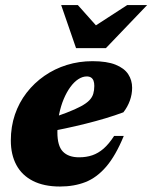

<svg xmlns="http://www.w3.org/2000/svg" viewBox="-20 -700 584 736"><path d="M312.5 -407Q296.5 -407 280.2 -396.5Q264 -386 249.8 -366.5Q235.5 -347 224.2 -320.2Q213 -293.5 206.5 -261.2Q200 -229 200 -192.5Q200 -140.5 221.2 -118.8Q242.5 -97 283 -97Q311 -97 333.8 -104.8Q356.5 -112.5 377 -130.2Q397.5 -148 417.5 -179H454.5Q423.5 -103.5 387.2 -61.2Q351 -19 307.5 -2Q264 15 210 15Q148.5 15 106.2 -6.5Q64 -28 42.8 -67.5Q21.5 -107 21.5 -161.5Q21.5 -214.5 37.2 -260.8Q53 -307 82 -344.5Q111 -382 150.2 -409.2Q189.5 -436.5 236.2 -451Q283 -465.5 334.5 -465.5Q389.5 -465.5 423 -452Q456.5 -438.5 471.5 -415.5Q486.5 -392.5 486.5 -363.5Q486.5 -338.5 477.8 -314.2Q469 -290 453 -269.5Q421 -257.5 384.2 -246.5Q347.5 -235.5 308.5 -225.8Q269.5 -216 229.2 -207.5Q189 -199 150.5 -192L152.5 -239Q201.5 -255 235.2 -268Q269 -281 290.2 -292.5Q311.5 -304 322.5 -315.5Q333.5 -327 337.5 -340.5Q341.5 -354 341.5 -370.5Q341.5 -382.5 338.5 -390.5Q335.5 -398.5 329 -402.8Q322.5 -407 312.5 -407ZM544 -680.5 386 -515.5H271.5L214.5 -680.5H278.5L369 -579H311L467.5 -680.5Z"/></svg>

Font: Newsreader 16pt 16pt ExtraBold
Style: Italic
Weight: 800
Italic angle: -17°
Version: Version 1.003